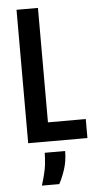

<svg xmlns="http://www.w3.org/2000/svg" viewBox="-59 -696 480 946"><g transform="rotate(-5 181.0 -223.0)"><path d="M60 0V-660H166V0ZM92 0V-94H353V0ZM109 214Q129 150 133 114.5Q137 79 137 54H238Q238 103 224.5 144Q211 185 195 214Z"/></g></svg>

Font: Bricolage Grotesque 24pt Condensed Medium
Style: Regular
Weight: 500
Width: 3
Designer: Mathieu Triay
Foundry: Atelier Triay
Version: Version 1.001;gftools[0.9.33.dev8+g029e19f]